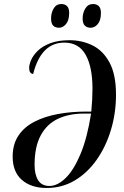

<svg xmlns="http://www.w3.org/2000/svg" viewBox="-20 -925 616 955"><path d="M212 10Q135 10 89 -30Q43 -70 43 -146Q43 -208 72 -251Q101 -294 152 -320Q203 -346 269 -358Q335 -370 409 -370H434Q437 -400 438.5 -429Q440 -458 440 -484Q440 -592 406 -652.5Q372 -713 300 -713Q184 -713 145 -557Q125 -559 125 -587Q125 -604 135 -627Q145 -650 168 -672.5Q191 -695 230 -710Q269 -725 326 -725Q388 -725 440.5 -699Q493 -673 525 -613.5Q557 -554 557 -454Q557 -363 532 -279.5Q507 -196 461 -130.5Q415 -65 352 -27.5Q289 10 212 10ZM226 0Q266 0 306.5 -39.5Q347 -79 380.5 -159Q414 -239 433 -360H397Q323 -360 268 -334Q213 -308 182.5 -251.5Q152 -195 152 -105Q152 -56 170 -28Q188 0 226 0ZM431 -787Q413 -787 402 -797.5Q391 -808 391 -833Q391 -861 404.5 -883Q418 -905 443 -905Q461 -905 471.5 -894.5Q482 -884 482 -860Q482 -824 466.5 -805.5Q451 -787 431 -787ZM274 -787Q255 -787 244.5 -797.5Q234 -808 234 -833Q234 -861 247 -883Q260 -905 285 -905Q303 -905 313.5 -894.5Q324 -884 324 -861Q324 -824 308.5 -805.5Q293 -787 274 -787Z"/></svg>

Font: Noto Serif Display ExtraCondensed SemiBold
Style: Italic
Weight: 600
Width: 2
Italic angle: -12°
Designer: Monotype Design Team
Foundry: Monotype Imaging Inc.
Version: Version 2.009